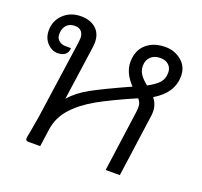

<svg xmlns="http://www.w3.org/2000/svg" viewBox="-106 -706 870 827"><g transform="rotate(20 329.0 -293.0)"><path d="M542 -365Q563 -338 563 -306Q563 -294 562 -288L522 0H457L495 -276Q497 -287 497 -303Q497 -324 483 -338Q379 -293 317 -258.5Q255 -224 215.5 -180.5Q176 -137 168 -79L157 0H103Q90 0 90 -11Q90 -17 92 -26Q94 -35 96 -46Q100 -66 108 -116L159 -474Q161 -490 161 -496Q161 -515 151 -526.5Q141 -538 121 -538Q96 -538 82.5 -522.5Q69 -507 69 -481Q69 -463 81.5 -452.5Q94 -442 113 -442H137Q137 -423 124.5 -412.5Q112 -402 90 -402Q63 -402 42 -424.5Q21 -447 21 -481Q21 -526 52.5 -556Q84 -586 132 -586Q174 -586 200 -563.5Q226 -541 226 -499Q226 -494 224 -476L189 -229Q222 -267 275 -296Q328 -325 443 -377Q398 -424 398 -473Q398 -527 431.5 -556.5Q465 -586 519 -586Q561 -586 592.5 -560Q624 -534 624 -491Q624 -413 542 -365ZM567 -486Q567 -507 553 -520.5Q539 -534 514 -534Q487 -534 470.5 -518.5Q454 -503 454 -476Q454 -456 465 -439Q476 -422 500 -403Q534 -421 550.5 -439Q567 -457 567 -486Z"/></g></svg>

Font: Krub
Style: Italic
Weight: 400
Italic angle: -8°
Designer: Ekaluck Peanpanawate
Foundry: Cadson Demak Co.,Ltd.
Version: Version 1.000; ttfautohint (v1.6)